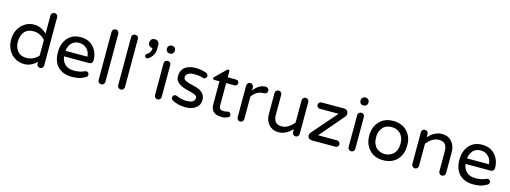

<svg xmlns="http://www.w3.org/2000/svg" viewBox="-12 -1294 5316 2001"><g transform="rotate(15 2645.5 -293.5)"><path d="M369.1 -52.7Q309.6 7.8 232.4 7.8Q156.2 7.8 99.6 -45.9Q39.1 -106.4 38.1 -204.1Q38.1 -299.8 99.6 -361.3Q155.3 -417 232.4 -416.5Q309.6 -416 369.1 -355.5V-551.8Q369.1 -567.4 379.4 -577.6Q389.6 -587.9 405.3 -587.9Q420.9 -587.9 431.2 -577.6Q441.4 -567.4 441.4 -551.8V-32.2Q441.4 -17.6 431.2 -6.8Q420.9 3.9 405.3 3.9Q389.6 3.9 379.4 -6.8Q369.1 -17.6 369.1 -32.2ZM369.1 -288.1Q314.5 -348.6 242.2 -347.7Q150.4 -347.7 122.1 -266.6Q112.3 -239.3 111.3 -204.1Q111.3 -135.7 148.4 -95.7Q182.6 -59.6 242.2 -60.5Q314.5 -60.5 369.1 -120.1Z M857.4 -80.1Q871.1 -86.9 881.8 -87.4Q892.6 -87.9 901.9 -79.1Q911.1 -70.3 911.1 -59.6Q911.1 -38.1 894 -29.3Q877 -20.5 863.3 -13.7Q849.6 -6.8 834 -2Q797.9 7.8 750 7.8Q651.4 7.8 597.2 -47.4Q543 -102.5 543 -204.1Q543 -292 588.9 -350.6Q640.6 -416 734.4 -416Q824.2 -416 876 -355.5Q924.8 -298.8 924.8 -213.9Q924.8 -199.2 914.6 -188.5Q904.3 -177.7 888.7 -177.7H616.2Q623 -124 657.7 -92.3Q692.4 -60.5 753.4 -60.5Q814.5 -60.5 857.4 -80.1ZM734.4 -354.5Q663.1 -354.5 630.9 -291Q619.1 -268.6 616.2 -237.3H852.5Q849.6 -293.9 810.5 -327.1Q779.3 -354.5 734.4 -354.5Z M1101.6 -551.8V-32.2Q1101.6 -17.6 1091.3 -6.8Q1081.1 3.9 1065.4 3.9Q1049.8 3.9 1039.1 -6.8Q1028.3 -17.6 1028.3 -32.2V-551.8Q1028.3 -567.4 1039.1 -577.6Q1049.8 -587.9 1065.4 -587.9Q1081.1 -587.9 1091.3 -577.6Q1101.6 -567.4 1101.6 -551.8Z M1312.5 -551.8V-32.2Q1312.5 -17.6 1302.2 -6.8Q1292 3.9 1276.4 3.9Q1260.7 3.9 1250 -6.8Q1239.3 -17.6 1239.3 -32.2V-551.8Q1239.3 -567.4 1250 -577.6Q1260.7 -587.9 1276.4 -587.9Q1292 -587.9 1302.2 -577.6Q1312.5 -567.4 1312.5 -551.8Z M1534.2 -548.8V-502Q1534.2 -460 1511.7 -427.7Q1497.1 -403.3 1468.8 -385.7Q1464.8 -381.8 1454.6 -381.3Q1444.3 -380.9 1438 -388.7Q1431.6 -396.5 1431.6 -407.7Q1431.6 -418.9 1443.4 -425.8Q1460.9 -435.5 1472.7 -451.2Q1484.4 -466.8 1484.4 -500H1480.5Q1461.9 -500 1449.2 -513.2Q1436.5 -526.4 1436.5 -544.9V-548.8Q1436.5 -567.4 1449.2 -581.1Q1461.9 -594.7 1480.5 -594.7H1488.3Q1507.8 -594.7 1521 -581.5Q1534.2 -568.4 1534.2 -548.8Z M1709 -375V-32.2Q1709 -17.6 1699.2 -6.8Q1689.5 3.9 1673.8 3.9Q1658.2 3.9 1647.5 -6.8Q1636.7 -17.6 1636.7 -32.2V-375Q1636.7 -391.6 1647.5 -401.9Q1658.2 -412.1 1673.8 -412.1Q1689.5 -412.1 1699.2 -401.9Q1709 -391.6 1709 -375ZM1716.8 -532.2Q1716.8 -514.6 1705.1 -502.9Q1693.4 -491.2 1675.8 -491.2H1670.9Q1653.3 -491.2 1642.1 -502.9Q1630.9 -514.6 1630.9 -532.2V-535.2Q1630.9 -552.7 1642.6 -564.5Q1654.3 -576.2 1670.9 -576.2H1675.8Q1693.4 -576.2 1705.1 -564.5Q1716.8 -552.7 1716.8 -535.2Z M1968.8 -59.6Q2057.6 -59.6 2056.6 -115.2Q2056.6 -132.8 2039.1 -142.6Q2021.5 -152.3 1995.1 -159.2Q1968.8 -166 1937.5 -173.8Q1906.2 -181.6 1878.9 -195.3Q1851.6 -209 1834 -231Q1816.4 -252.9 1816.4 -285.2Q1816.4 -317.4 1826.2 -340.3Q1835.9 -363.3 1855.5 -379.9Q1897.5 -416 1972.7 -416Q2033.2 -416 2088.9 -396.5Q2099.6 -392.6 2106 -383.3Q2112.3 -374 2112.3 -363.8Q2112.3 -353.5 2103 -343.8Q2093.8 -334 2085 -334Q2076.2 -334 2063.5 -337.9Q2025.4 -349.6 1979.5 -349.6Q1933.6 -349.6 1910.2 -334Q1886.7 -318.4 1886.7 -295.4Q1886.7 -272.5 1904.3 -262.2Q1921.9 -252 1948.7 -244.1Q1975.6 -236.3 2007.3 -229.5Q2039.1 -222.7 2065.4 -209Q2127.9 -176.8 2127.9 -110.4Q2127.9 -58.6 2088.9 -27.3Q2047.9 7.8 1972.7 7.8Q1892.6 7.8 1828.1 -28.3Q1814.5 -38.1 1814 -52.2Q1813.5 -66.4 1822.8 -76.7Q1832 -86.9 1841.8 -86.9Q1851.6 -86.9 1867.2 -80.1Q1913.1 -59.6 1968.8 -59.6Z M2433.6 -7.8Q2399.4 7.8 2375 7.8Q2350.6 7.8 2330.6 5.4Q2310.5 2.9 2292 -7.8Q2248 -33.2 2248 -97.7V-345.7H2191.4Q2176.8 -345.7 2175.8 -361.3Q2175.8 -368.2 2183.6 -374L2292 -480.5Q2298.8 -487.3 2305.7 -487.8Q2312.5 -488.3 2316.4 -483.4Q2320.3 -478.5 2320.3 -471.7V-408.2H2411.1Q2424.8 -408.2 2433.6 -399.4Q2442.4 -390.6 2442.4 -377Q2442.4 -363.3 2433.6 -354.5Q2424.8 -345.7 2411.1 -345.7H2320.3V-103.5Q2320.3 -73.2 2338.9 -62.5Q2348.6 -56.6 2370.1 -56.6Q2391.6 -56.6 2400.9 -60.1Q2410.2 -63.5 2420.9 -63.5Q2431.6 -63.5 2440.4 -55.2Q2449.2 -46.9 2449.2 -30.8Q2449.2 -14.6 2433.6 -7.8Z M2600.6 -340.8Q2657.2 -416 2726.6 -416H2730.5Q2745.1 -416 2755.4 -405.8Q2765.6 -395.5 2765.6 -379.9Q2765.6 -364.3 2754.9 -355Q2744.1 -345.7 2728.5 -345.7H2724.6Q2684.6 -345.7 2653.3 -326.2Q2622.1 -306.6 2600.6 -275.4V-32.2Q2600.6 -17.6 2589.8 -6.8Q2579.1 3.9 2564.5 3.9Q2549.8 3.9 2539.1 -6.8Q2528.3 -17.6 2528.3 -32.2V-375Q2528.3 -389.6 2538.6 -400.9Q2548.8 -412.1 2564.5 -412.1Q2579.1 -412.1 2589.8 -401.4Q2600.6 -390.6 2600.6 -375Z M2994.1 -59.6Q3064.5 -59.6 3126 -135.7V-376Q3126 -390.6 3136.2 -401.4Q3146.5 -412.1 3162.1 -412.1Q3176.8 -412.1 3187.5 -401.9Q3198.2 -391.6 3198.2 -376V-33.2Q3198.2 -17.6 3188 -6.8Q3177.7 3.9 3162.1 3.9Q3147.5 3.9 3136.7 -6.8Q3126 -17.6 3126 -33.2V-65.4Q3093.8 -32.2 3070.3 -18.6Q3025.4 7.8 2983.9 7.8Q2942.4 7.8 2915.5 -4.9Q2888.7 -17.6 2871.1 -38.1Q2834 -82 2834 -148.4V-376Q2834 -390.6 2844.2 -401.4Q2854.5 -412.1 2870.1 -412.1Q2884.8 -412.1 2895.5 -401.9Q2906.2 -391.6 2906.2 -376V-157.2Q2906.2 -112.3 2926.8 -85.9Q2947.3 -59.6 2994.1 -59.6Z M3626 -33.2Q3626 -19.5 3616.2 -9.8Q3606.4 0 3591.8 0H3341.8Q3320.3 0 3306.2 -10.7Q3292 -21.5 3292 -41Q3292 -60.5 3304.7 -75.2L3535.2 -339.8H3333Q3319.3 -339.8 3309.1 -349.6Q3298.8 -359.4 3298.8 -373Q3298.8 -386.7 3308.6 -397.5Q3318.4 -408.2 3333 -408.2H3575.2Q3596.7 -408.2 3609.4 -395.5Q3622.1 -382.8 3622.1 -363.3Q3622.1 -343.8 3610.4 -330.1L3386.7 -68.4H3591.8Q3605.5 -68.4 3615.7 -57.6Q3626 -46.9 3626 -33.2Z M3797.9 -375V-32.2Q3797.9 -17.6 3788.1 -6.8Q3778.3 3.9 3762.7 3.9Q3747.1 3.9 3736.3 -6.8Q3725.6 -17.6 3725.6 -32.2V-375Q3725.6 -391.6 3736.3 -401.9Q3747.1 -412.1 3762.7 -412.1Q3778.3 -412.1 3788.1 -401.9Q3797.9 -391.6 3797.9 -375ZM3805.7 -532.2Q3805.7 -514.6 3793.9 -502.9Q3782.2 -491.2 3764.6 -491.2H3759.8Q3742.2 -491.2 3731 -502.9Q3719.7 -514.6 3719.7 -532.2V-535.2Q3719.7 -552.7 3731.4 -564.5Q3743.2 -576.2 3759.8 -576.2H3764.6Q3782.2 -576.2 3793.9 -564.5Q3805.7 -552.7 3805.7 -535.2Z M4107.4 -416Q4200.2 -416 4256.8 -357.4Q4313.5 -297.9 4311.5 -204.1Q4311.5 -109.4 4256.8 -50.8Q4200.2 7.8 4107.4 7.8Q4013.7 7.8 3959 -50.8Q3902.3 -109.4 3902.3 -204.1Q3902.3 -299.8 3959 -357.4Q4013.7 -416 4107.4 -416ZM4196.3 -91.8Q4239.3 -130.9 4239.3 -205.1Q4239.3 -277.3 4196.3 -317.4Q4160.2 -350.6 4107.4 -349.6Q4020.5 -349.6 3987.3 -271.5Q3975.6 -243.2 3975.6 -204.1Q3975.6 -165 3987.3 -136.7Q3999 -108.4 4018.1 -91.3Q4037.1 -74.2 4061 -66.4Q4085 -58.6 4107.4 -58.6Q4129.9 -58.6 4153.3 -66.4Q4176.8 -74.2 4196.3 -91.8Z M4617.2 -348.6Q4546.9 -348.6 4485.4 -271.5V-32.2Q4485.4 -17.6 4474.6 -6.8Q4463.9 3.9 4449.2 3.9Q4434.6 3.9 4423.8 -6.8Q4413.1 -17.6 4413.1 -32.2V-375Q4413.1 -390.6 4423.3 -401.4Q4433.6 -412.1 4449.2 -412.1Q4463.9 -412.1 4474.6 -401.9Q4485.4 -391.6 4485.4 -375V-341.8Q4517.6 -375 4541 -389.6Q4585.9 -416 4627.4 -416Q4668.9 -416 4695.3 -403.8Q4721.7 -391.6 4740.2 -369.1Q4777.3 -325.2 4777.3 -259.8V-32.2Q4777.3 -17.6 4766.6 -6.8Q4755.9 3.9 4741.2 3.9Q4726.6 3.9 4715.8 -6.8Q4705.1 -17.6 4705.1 -32.2V-252Q4705.1 -296.9 4684.6 -322.8Q4664.1 -348.6 4617.2 -348.6Z M5189.5 -80.1Q5203.1 -86.9 5213.9 -87.4Q5224.6 -87.9 5233.9 -79.1Q5243.2 -70.3 5243.2 -59.6Q5243.2 -38.1 5226.1 -29.3Q5209 -20.5 5195.3 -13.7Q5181.6 -6.8 5166 -2Q5129.9 7.8 5082 7.8Q4983.4 7.8 4929.2 -47.4Q4875 -102.5 4875 -204.1Q4875 -292 4920.9 -350.6Q4972.7 -416 5066.4 -416Q5156.2 -416 5208 -355.5Q5256.8 -298.8 5256.8 -213.9Q5256.8 -199.2 5246.6 -188.5Q5236.3 -177.7 5220.7 -177.7H4948.2Q4955.1 -124 4989.7 -92.3Q5024.4 -60.5 5085.4 -60.5Q5146.5 -60.5 5189.5 -80.1ZM5066.4 -354.5Q4995.1 -354.5 4962.9 -291Q4951.2 -268.6 4948.2 -237.3H5184.6Q5181.6 -293.9 5142.6 -327.1Q5111.3 -354.5 5066.4 -354.5Z"/></g></svg>

Font: NTR
Style: Regular
Weight: 400
Designer: Purushoth Kumar Guthula
Foundry: Silicon Andhra, USA.
Version: Version 1.0.5; ttfautohint (v1.2.25-373a) -l 7 -r 28 -G 50 -